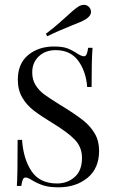

<svg xmlns="http://www.w3.org/2000/svg" viewBox="-20 -775 475 806"><path d="M304.8 -550Q322.6 -538.7 332.3 -538.7Q339.5 -538.7 343.5 -547.2Q347.6 -555.6 350 -574.2H368.5Q364.5 -527.4 364.5 -409.7H346Q341.1 -475 308.5 -519.8Q275.8 -564.5 213.7 -564.5Q170.2 -564.5 142.7 -538.3Q115.3 -512.1 115.3 -471Q115.3 -440.3 129.4 -417.7Q143.5 -395.2 165.3 -379Q187.1 -362.9 227.4 -337.9L250.8 -323.4Q301.6 -291.9 331 -268.1Q360.5 -244.4 378.2 -213.7Q396 -183.1 396 -141.9Q396 -68.5 347.6 -28.6Q299.2 11.3 225 11.3Q186.3 11.3 161.7 3.2Q137.1 -4.8 114.5 -18.5Q96.8 -29.8 87.1 -29.8Q79.8 -29.8 75.8 -21.4Q71.8 -12.9 69.4 5.6H50.8Q54 -38.7 54 -187.9H72.6Q78.2 -106.5 112.9 -55.6Q147.6 -4.8 219.4 -4.8Q262.9 -4.8 293.5 -31.9Q324.2 -58.9 324.2 -112.1Q324.2 -157.3 294 -188.7Q263.7 -220.2 198.4 -259.7Q150.8 -288.7 121.4 -311.3Q91.9 -333.9 73.4 -365.7Q54.8 -397.6 54.8 -440.3Q54.8 -508.1 98.4 -544Q141.9 -579.8 206.5 -579.8Q241.9 -579.8 262.5 -572.2Q283.1 -564.5 304.8 -550ZM332.3 -754.8Q347.6 -754.8 357.3 -741.1Q362.1 -733.9 362.1 -725.8Q362.1 -708.1 340.3 -694.4Q323.4 -683.9 282.3 -668.5Q221.8 -644.4 178.2 -622.6L172.6 -633.1Q205.6 -658.1 229.4 -679.4Q253.2 -700.8 258.9 -705.6Q288.7 -733.9 308.1 -746.8Q321 -754.8 332.3 -754.8Z"/></svg>

Font: Playfair Display
Style: Regular
Weight: 400
Designer: Claus Eggers Sørensen
Foundry: Claus Eggers Sørensen
Version: Version 1.005; ttfautohint (v1.2) -l 10 -r 42 -G 200 -x 21 -